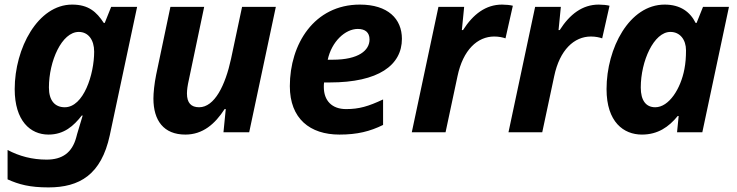

<svg xmlns="http://www.w3.org/2000/svg" viewBox="-20 -576 3211 836"><path d="M191 240C326 240 421 185 458 13L577 -546H464L436 -476H432C400 -525 365 -556 294 -556C145 -556 44 -366 44 -188C44 -50 112 10 191 10C259 10 301 -28 336 -73H340C334 -53 323 -17 316 7L312 22C294 89 251 119 183 119C120 119 64 104 13 77V205C62 227 109 240 191 240ZM262 -109C219 -109 193 -138 193 -195C193 -310 249 -437 323 -437C364 -437 390 -403 390 -351C390 -252 344 -109 262 -109Z M787 10C863 10 916 -36 958 -101H963L953 0H1065L1181 -546H1034L986 -320C961 -204 914 -109 847 -109C812 -109 794 -128 794 -169C794 -185 797 -205 802 -227L869 -546H722L660 -251C652 -212 648 -171 648 -147C648 -51 693 10 787 10Z M1458 10C1536 10 1591 -4 1648 -32V-143C1584 -113 1544 -101 1487 -101C1425 -101 1390 -138 1390 -197C1390 -204 1390 -209 1391 -217H1416C1628 -217 1730 -292 1730 -407C1730 -494 1669 -556 1547 -556C1348 -556 1242 -384 1242 -201C1242 -59 1330 10 1458 10ZM1429 -316H1407C1424 -395 1483 -450 1538 -450C1570 -450 1589 -435 1589 -404C1589 -357 1542 -316 1429 -316Z M1773 0H1920L1972 -244C1996 -359 2059 -417 2132 -417C2152 -417 2170 -413 2181 -409L2213 -551C2202 -554 2182 -556 2166 -556C2095 -556 2040 -514 1996 -445H1991L2001 -546H1889Z M2194 0H2341L2393 -244C2417 -359 2480 -417 2553 -417C2573 -417 2591 -413 2602 -409L2634 -551C2623 -554 2603 -556 2587 -556C2516 -556 2461 -514 2417 -445H2412L2422 -546H2310Z M2775 10C2844 10 2892 -23 2931 -71H2935L2928 0H3038L3154 -546H3041L3013 -476H3009C2985 -524 2943 -556 2874 -556C2720 -556 2621 -366 2621 -188C2621 -44 2696 10 2775 10ZM2833 -109C2793 -109 2770 -138 2770 -195C2770 -310 2827 -437 2899 -437C2941 -437 2967 -403 2967 -357C2967 -326 2965 -301 2960 -275C2944 -190 2893 -109 2833 -109Z"/></svg>

Font: Noto Sans
Style: Bold Italic
Weight: 700
Italic angle: -12°
Designer: Monotype Design Team
Foundry: Monotype Imaging Inc.
Version: Version 2.013